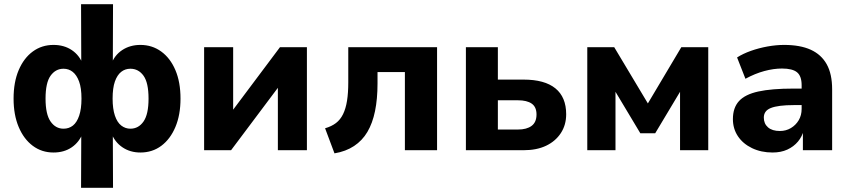

<svg xmlns="http://www.w3.org/2000/svg" viewBox="-20 -719 4070 919"><path d="M368 180 369 -84H377Q360 -39 323.5 -14Q287 11 236 11Q180 11 137 -21Q94 -53 69.5 -111Q45 -169 45 -247Q45 -326 69.5 -383.5Q94 -441 137 -472.5Q180 -504 236 -504Q287 -504 324 -479Q361 -454 377 -410H369L368 -699H521L520 -410H512Q527 -454 564.5 -479Q602 -504 652 -504Q708 -504 751.5 -472.5Q795 -441 819.5 -383.5Q844 -326 844 -247Q844 -169 819.5 -111Q795 -53 752 -21Q709 11 652 11Q603 11 566 -14Q529 -39 512 -84H520L521 180ZM284 -103Q310 -103 329 -118Q348 -133 359 -165.5Q370 -198 370 -247Q370 -298 358.5 -329Q347 -360 328 -375Q309 -390 284 -390Q246 -390 222 -356.5Q198 -323 198 -247Q198 -172 222 -137.5Q246 -103 284 -103ZM604 -103Q643 -103 667 -137.5Q691 -172 691 -247Q691 -323 667 -356.5Q643 -390 604 -390Q579 -390 560 -375Q541 -360 530 -329Q519 -298 519 -247Q519 -198 530 -165.5Q541 -133 560.5 -118Q580 -103 604 -103Z M957 0V-493H1096V-166H1075L1320 -493H1449V0H1310V-328H1332L1086 0Z M1581 15 1536 -105Q1567 -114 1588 -130Q1609 -146 1622 -172.5Q1635 -199 1641 -236.5Q1647 -274 1647 -325V-493H2072V0H1918V-374H1787V-320Q1787 -245 1775 -187Q1763 -129 1738.5 -87.5Q1714 -46 1674.5 -20Q1635 6 1581 15Z M2210 0V-493H2363V-338H2486Q2587 -338 2638.5 -296Q2690 -254 2690 -172Q2690 -121 2664.5 -82Q2639 -43 2594 -21.5Q2549 0 2486 0ZM2363 -99H2459Q2501 -99 2524.5 -116.5Q2548 -134 2548 -171Q2548 -207 2525 -223Q2502 -239 2459 -239H2363Z M2791 0V-493H2920L3081 -224L3241 -493H3370V0H3235V-313H3255L3116 -81H3045L2906 -313H2926V0Z M3678 11Q3623 11 3579.5 -10Q3536 -31 3512 -67Q3488 -103 3488 -149Q3488 -203 3517 -235Q3546 -267 3609.5 -281Q3673 -295 3778 -295H3834V-216H3780Q3742 -216 3714.5 -212.5Q3687 -209 3669.5 -202Q3652 -195 3644 -183.5Q3636 -172 3636 -156Q3636 -127 3656 -109.5Q3676 -92 3713 -92Q3742 -92 3765.5 -106Q3789 -120 3803 -143.5Q3817 -167 3817 -198V-311Q3817 -355 3795 -373Q3773 -391 3723 -391Q3683 -391 3638.5 -379Q3594 -367 3548 -342L3508 -444Q3536 -462 3574 -475.5Q3612 -489 3653.5 -496.5Q3695 -504 3733 -504Q3810 -504 3860.5 -481Q3911 -458 3937 -411.5Q3963 -365 3963 -291V0H3823V-99H3828Q3820 -66 3799.5 -41.5Q3779 -17 3748.5 -3Q3718 11 3678 11Z"/></svg>

Font: Nunito Sans 11pt ExtraBold
Style: Regular
Weight: 800
Version: Version 3.101;gftools[0.9.27]